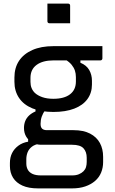

<svg xmlns="http://www.w3.org/2000/svg" viewBox="-20 -795 640 1065"><path d="M113 -85Q113 -106 120 -123.5Q127 -141 141.5 -154.5Q156 -168 177 -177V-202L230 -182Q218 -167 211.5 -148Q205 -129 205 -108Q205 -89 214 -81Q223 -73 240 -73H388Q443 -73 479.5 -54Q516 -35 534 -2Q552 31 552 75V104Q552 135 541 162Q530 189 507.5 208.5Q485 228 453 239Q421 250 380 250H191Q139 250 104.5 234.5Q70 219 52.5 191Q35 163 35 126V109Q35 78 47 54Q59 30 82 13Q105 -4 136 -9V-41L201 2Q173 6 156.5 19Q140 32 133 50Q126 68 126 88V112Q126 131 134 146Q142 161 160 169.5Q178 178 207 178H380Q402 178 417.5 171.5Q433 165 443 155Q453 145 457 132Q461 119 461 103V80Q461 47 443 27.5Q425 8 380 8H208Q182 8 160.5 -3.5Q139 -15 126 -36Q113 -57 113 -85ZM342 -465 426 -469V-447Q460 -433 475 -406.5Q490 -380 490 -347V-326Q490 -280 465 -245.5Q440 -211 392 -192.5Q344 -174 276 -174Q208 -174 159.5 -194Q111 -214 85.5 -252Q60 -290 60 -341V-365Q60 -419 85.5 -457.5Q111 -496 159.5 -517.5Q208 -539 276 -539Q344 -539 412.5 -539Q481 -539 548 -539Q548 -522 548 -505Q548 -488 548 -471Q548 -467 545 -463.5Q542 -460 537 -460Q494 -460 451.5 -460Q409 -460 366 -460Q323 -460 276 -460Q217 -460 183 -435Q149 -410 149 -363V-341Q149 -322 155 -307Q161 -292 173 -280Q189 -265 215 -256Q241 -247 276 -247Q336 -247 368.5 -272Q401 -297 401 -343V-367Q401 -387 395.5 -403.5Q390 -420 377.5 -435.5Q365 -451 342 -465ZM243 -775Q257 -775 271.5 -775Q286 -775 300.5 -775Q315 -775 329.5 -775Q344 -775 358 -775Q363 -775 366 -772Q369 -769 369 -764V-666Q355 -666 340.5 -666Q326 -666 311.5 -666Q297 -666 282.5 -666Q268 -666 254 -666Q249 -666 246 -669Q243 -672 243 -677Z"/></svg>

Font: Recursive Monospace
Style: Regular
Weight: 400
Version: Version 1.047